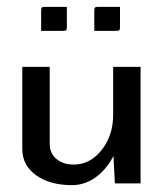

<svg xmlns="http://www.w3.org/2000/svg" viewBox="-20 -535 480 560"><path d="M255 -445V-504Q255 -511 257 -513Q259 -515 266 -515H330V-456Q330 -449 328 -447Q326 -445 319 -445ZM100 -445V-504Q100 -511 102 -513Q104 -515 111 -515H175V-456Q175 -449 173 -447Q171 -445 164 -445ZM45 -340H125V-115Q125 -88 144.5 -71.5Q164 -55 195 -55Q243 -55 276.5 -97.5Q310 -140 310 -200V-340H390V0H315L311 -80Q290 -40 258.5 -17.5Q227 5 190 5Q125 5 85 -24Q45 -53 45 -100Z"/></svg>

Font: Glametrix
Style: Bold
Weight: 700
Designer: gluk
Foundry: gluk
Version: Version 0.40